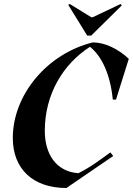

<svg xmlns="http://www.w3.org/2000/svg" viewBox="-20 -926 664 960"><path d="M312 14 546 -146 532 -164C476 -124 436 -92 372 -60C260 -68 204 -156 204 -272C204 -453 294 -605 430 -692C490 -644 532 -552 544 -428H560L624 -632C568 -684 502 -714 444 -714C216 -658 44 -452 44 -236C44 -84 142 14 312 14ZM416 -748H436L589 -899L583 -906L444 -840H436L329 -906L321 -902Z"/></svg>

Font: Mazius Display Extra Italic
Style: Bold
Weight: 700
Italic angle: -17°
Designer: Alberto Casagrande & Collletttivo
Foundry: Collletttivo
Version: Version 2.000;Glyphs 3.2 (3217)